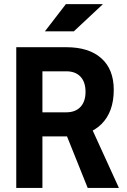

<svg xmlns="http://www.w3.org/2000/svg" viewBox="-20 -926 626 946"><path d="M182.1 -253.9V-372.6H306.6Q351.6 -372.6 376.5 -399.2Q401.4 -425.8 401.4 -473.6Q401.4 -522 376.5 -548.3Q351.6 -574.7 306.6 -574.7H184.1L172.4 -693.4H306.6Q418.5 -693.4 479.5 -638.7Q540.5 -584 540.5 -483.4Q540.5 -374.5 479.5 -314.2Q418.5 -253.9 306.6 -253.9ZM60.1 0V-693.4H189V0ZM412.1 0 281.2 -326.2H417L565.9 0ZM201.2 -771.5 304.7 -905.8H487.3L343.8 -771.5Z"/></svg>

Font: Cascadia Code PL
Style: Regular
Weight: 400
Monospace: yes
Designer: Aaron Bell
Foundry: Saja Typeworks
Version: Version 2102.003